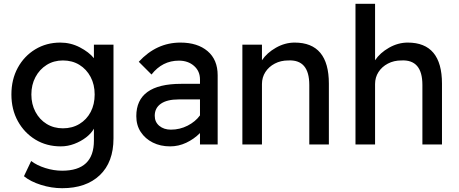

<svg xmlns="http://www.w3.org/2000/svg" viewBox="-20 -760 2413 1010"><path d="M307 230Q251 230 195.5 212.5Q140 195 106 167L144 87Q174 110 218.5 124Q263 138 307 138Q474 138 474 -20V-83Q460 -58 432.5 -37Q405 -16 370.5 -3Q336 10 300 10Q225 10 166.5 -25.5Q108 -61 74 -122.5Q40 -184 40 -263Q40 -342 73.5 -403.5Q107 -465 165.5 -500.5Q224 -536 297 -536Q352 -536 400 -511Q448 -486 474 -454V-525H577V-32Q577 93 505 161.5Q433 230 307 230ZM311 -85Q360 -85 398 -108Q436 -131 457 -171Q478 -211 478 -263Q478 -315 456.5 -355.5Q435 -396 397.5 -419Q360 -442 311 -442Q263 -442 225.5 -418.5Q188 -395 166.5 -354.5Q145 -314 145 -263Q145 -212 166.5 -171.5Q188 -131 225.5 -108Q263 -85 311 -85Z M875 10Q824 10 784 -10Q744 -30 720.5 -65.5Q697 -101 697 -149Q697 -319 933 -319H1032V-342Q1032 -386 1000.5 -413.5Q969 -441 921 -441Q834 -441 777 -368L710 -435Q803 -536 929 -536Q1019 -536 1072 -491Q1125 -446 1125 -364V0H1032V-60Q1000 -28 959.5 -9Q919 10 875 10ZM879 -78Q926 -78 967 -99Q1008 -120 1032 -153V-237H920Q859 -237 826.5 -214.5Q794 -192 794 -151Q794 -118 818 -98Q842 -78 879 -78Z M1255 0V-525H1358V-443Q1384 -482 1431.5 -509Q1479 -536 1530 -536Q1710 -536 1710 -320V0H1607V-313Q1607 -448 1496 -442Q1457 -442 1425.5 -425.5Q1394 -409 1376 -381Q1358 -353 1358 -318V0Z M1850 0V-740H1953V-443Q1979 -482 2026.5 -509Q2074 -536 2125 -536Q2305 -536 2305 -320V0H2202V-313Q2202 -448 2091 -442Q2052 -442 2020.5 -425.5Q1989 -409 1971 -381Q1953 -353 1953 -318V0Z"/></svg>

Font: Readex Pro
Style: Regular
Weight: 400
Designer: Bonnie Shaver-Troup, Thomas Jockin
Foundry: Lexend
Version: Version 1.204; ttfautohint (v1.8.4.7-5d5b)